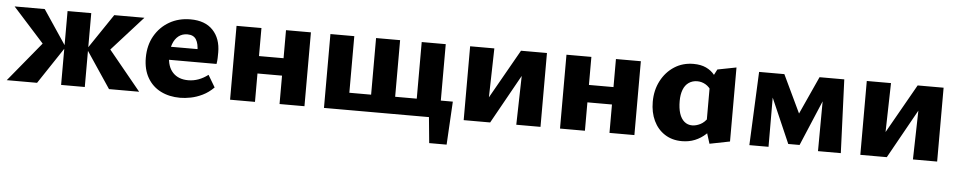

<svg xmlns="http://www.w3.org/2000/svg" viewBox="-37 -694 5475 1098"><g transform="rotate(5 2700.5 -145.0)"><path d="M591 0 445 -218 584 -424H757L537 -180V-277L764 0ZM4 0 232 -277V-180L12 -424H185L323 -218L178 0ZM316 0V-424H452V0Z M1000 14Q937 14 888.5 -10.5Q840 -35 812.5 -82.5Q785 -130 785 -197Q785 -269 816 -323Q847 -377 900 -407.5Q953 -438 1021 -438Q1105 -438 1150 -390.5Q1195 -343 1195 -263Q1195 -248 1194.5 -231Q1194 -214 1191 -197H1076V-257Q1076 -303 1061 -327Q1046 -351 1011 -351Q981 -351 960 -334.5Q939 -318 928 -288.5Q917 -259 917 -221Q917 -158 949 -124Q981 -90 1037 -90Q1068 -90 1096.5 -100.5Q1125 -111 1151 -131L1192 -62Q1162 -32 1128 -15.5Q1094 1 1061 7.5Q1028 14 1000 14ZM852 -197 868 -272H1182V-197Z M1570 0V-424H1713V0ZM1286 0V-424H1429V0ZM1356 -163V-263H1641V-163Z M2414 0V-100H2556L2496 0ZM2442 148 2418 -100H2556L2542 148ZM1897 0V-99H2159V0ZM1825 0V-424H1962V0ZM2349 0V-424H2487V0ZM2158 0V-99H2420V0ZM2087 0V-424H2225V0Z M2929 0 2939 -424H3068V0ZM2627 0V-424H2766L2756 0ZM2716 0V-66L2919 -424H2977V-355L2779 0Z M3464 0V-424H3607V0ZM3180 0V-424H3323V0ZM3250 -163V-263H3535V-163Z M3880 11Q3824 11 3782 -16Q3740 -43 3717.5 -90.5Q3695 -138 3695 -199Q3695 -266 3723 -319.5Q3751 -373 3799 -404Q3847 -435 3909 -435Q3951 -435 3981 -421Q4011 -407 4030.5 -382.5Q4050 -358 4060 -327L4024 -285Q4009 -312 3986.5 -325Q3964 -338 3939 -338Q3911 -338 3890 -323.5Q3869 -309 3858.5 -281.5Q3848 -254 3848 -217Q3848 -175 3857.5 -145.5Q3867 -116 3886 -100Q3905 -84 3931 -84Q3953 -84 3977.5 -96Q4002 -108 4022 -139L4064 -101Q4043 -67 4016 -42Q3989 -17 3955 -3Q3921 11 3880 11ZM4039 12 4012 -74V-347L4047 -415L4155 -436V-11Z M4267 0 4286 -422H4376L4377 0ZM4661 0 4663 -353 4704 -384 4553 -26H4488L4346 -352L4353 -422H4431L4547 -178H4522L4633 -422H4775L4792 0Z M5206 0 5216 -424H5345V0ZM4904 0V-424H5043L5033 0ZM4993 0V-66L5196 -424H5254V-355L5056 0Z"/></g></svg>

Font: Ysabeau Infant ExtraBold
Style: Regular
Weight: 800
Designer: Christian Thalmann (Catharsis Fonts)
Version: Version 2.001;gftools[0.9.30]; featfreeze: ss01,ss02,lnum